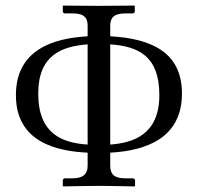

<svg xmlns="http://www.w3.org/2000/svg" viewBox="-20 -666 708 688"><path d="M294 -148C204 -154 117 -185 117 -331C117 -469 202 -500 294 -507ZM375 -148V-507C474 -500 551 -467 551 -325C551 -185 459 -154 375 -148ZM375 -72V-119C505 -126 632 -172 632 -331C632 -480 520 -528 375 -536V-574C375 -602 388 -618 429 -618H456C460 -618 463 -621 463 -626V-645L461 -646C461 -646 368 -645 333 -645C293 -645 207 -646 207 -646L205 -645V-626C205 -621 208 -618 213 -618H239C279 -618 294 -605 294 -574V-536C171 -529 37 -488 37 -325C37 -155 186 -124 294 -119V-72C294 -44 280 -27 239 -27H213C208 -27 205 -24 205 -19V0L207 2C207 2 300 0 336 0C375 0 462 2 462 2L464 0V-19C464 -24 460 -27 456 -27H429C390 -27 375 -41 375 -72Z"/></svg>

Font: Linux Libertine O C
Style: Regular
Weight: 400
Designer: Philipp H. Poll
Foundry: Philipp H. Poll
Version: Version 4.0.3